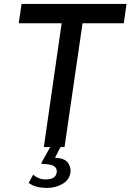

<svg xmlns="http://www.w3.org/2000/svg" viewBox="-20 -743 659 970"><path d="M201.5 0 291.5 -625.5H74.5L89 -723H619L605.5 -625.5H397L306 0ZM218 206.5Q191 206.5 167.2 200.8Q143.5 195 125 181L147.5 139.5Q159 149.5 174.5 156.5Q190 163.5 211.5 163.5Q261 163.5 266.5 128.5Q269.5 107.5 253.2 96.8Q237 86 195.5 85Q185 85 190.5 77.5L237 -6H288.5L258 54Q307.5 56 323.5 79.8Q339.5 103.5 336 128.5Q330.5 166 295.5 186.2Q260.5 206.5 218 206.5Z"/></svg>

Font: Public Sans Medium
Style: Italic
Weight: 500
Italic angle: -8°
Designer: The Public Sans project authors (U.S. Web Design System). Libre Franklin designed by Pablo Impallari and Rodrigo Fuenzal
Version: Version 1.007; ttfautohint (v1.8.1) -l 8 -r 50 -G 200 -x 14 